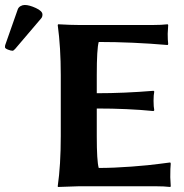

<svg xmlns="http://www.w3.org/2000/svg" viewBox="-59 -745 736 768"><path d="M40 -725.1C34.2 -725.1 28.6 -723.6 23.2 -720.5C17.8 -717.4 14.2 -713.2 12.2 -708L-38.1 -564.9C-38.7 -563 -39.1 -560.1 -39.1 -556.2C-39.1 -552.9 -35.2 -549.7 -27.3 -546.6C-19.5 -543.5 -13.3 -542 -8.8 -542C-6.2 -542 -2.6 -544.6 2 -549.8L106 -671.9C109.2 -675.5 110.8 -680.5 110.8 -687C110.8 -696.1 102.1 -704.8 84.5 -712.9C66.9 -721 52.1 -725.1 40 -725.1ZM328.1 -200.2V-311C410.8 -311 486.5 -307.6 555.2 -300.8L558.1 -304.2C556.2 -313 555.2 -325.5 555.2 -341.8C555.2 -357.7 556.2 -370.1 558.1 -378.9L555.2 -381.8C476.4 -375.3 400.7 -372.1 328.1 -372.1V-444.8C328.1 -514.8 330.7 -558.9 335.9 -577.1C424.8 -577.1 516.8 -573.1 611.8 -564.9L613.8 -568.8C612.5 -579.3 611.8 -592.9 611.8 -609.9C611.8 -614.4 612.5 -626.1 613.8 -645L611.8 -647.9C595.9 -646 575.8 -645 551.8 -645H257.8C235 -645 207 -646 173.8 -647.9L171.9 -645C180 -585.4 184.1 -518.7 184.1 -444.8V-200.2C184.1 -123 180 -56.3 171.9 0L172.9 2.9L257.8 0H562C585.8 0 605.8 1 622.1 2.9L624 0C622.7 -18.9 622.1 -30.9 622.1 -36.1C622.1 -62.2 622.7 -80.4 624 -90.8L622.1 -95.2L580.1 -89.8C552.4 -85.9 514.7 -82.2 467 -78.6C419.4 -75 375.7 -73.2 335.9 -73.2C330.7 -91.5 328.1 -133.8 328.1 -200.2Z"/></svg>

Font: Linux Biolinum G
Style: Bold
Weight: 700
Designer: Philipp H. Poll
Foundry: Philipp H. Poll
Version: Version 1.1.0